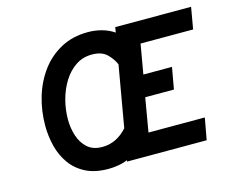

<svg xmlns="http://www.w3.org/2000/svg" viewBox="-101 -855 1215 1011"><g transform="rotate(-15 506.5 -350.0)"><path d="M372.5 12Q300 12 249.8 -13.5Q199.5 -39 168.2 -82.5Q137 -126 123 -180.8Q109 -235.5 109 -294Q109 -374.5 131.2 -449.2Q153.5 -524 197.2 -583.2Q241 -642.5 305.2 -677.2Q369.5 -712 453 -712Q491.5 -712 527.8 -702.2Q564 -692.5 595 -671.5L599.5 -700H1013L992.5 -582H706L678 -420.5H834L813 -302.5H656.5L625 -118.5H932L910.5 0H476.5L478 -7.5Q453.5 3 425.8 7.5Q398 12 372.5 12ZM371.5 -108Q449 -108 507.5 -173L565.5 -506.5Q551.5 -539 523.5 -565.8Q495.5 -592.5 443 -592.5Q393 -592.5 354.2 -566.5Q315.5 -540.5 288.5 -497.5Q261.5 -454.5 247.2 -401.5Q233 -348.5 233 -294Q233 -248 246.5 -205.5Q260 -163 290.5 -135.5Q321 -108 371.5 -108Z"/></g></svg>

Font: Overpass
Style: Bold Italic
Weight: 700
Italic angle: -10°
Designer: Delve Withrington, Dave Bailey, Thomas Jockin
Foundry: Delve Fonts LLC
Version: Version 4.000; ttfautohint (v1.8.3)